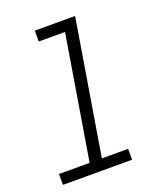

<svg xmlns="http://www.w3.org/2000/svg" viewBox="-136 -824 772 913"><g transform="rotate(-20 250.0 -367.5)"><path d="M374 0H24V-55H179L282 -680H149V-735H353L241 -55H374Z"/></g></svg>

Font: Iosevka Term Curly Lt Obl
Style: Regular
Weight: 300
Italic angle: -9°
Designer: Belleve Invis
Foundry: Belleve Invis
Version: Version 32.3.0